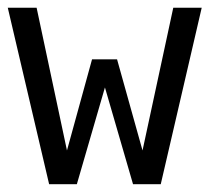

<svg xmlns="http://www.w3.org/2000/svg" viewBox="-20 -474 540 494"><path d="M0 -454.1H74.2L152.3 -86.9L216.8 -321.3H281.2L346.7 -86.9L425.8 -454.1H499L393.6 0H322.3L250 -249L177.7 0H106.4Z"/></svg>

Font: BabelStone Shapes
Style: Regular
Weight: 400
Designer: Andrew West
Foundry: BabelStone
Version: Version 15.0.0 September 13, 2022